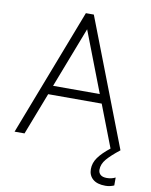

<svg xmlns="http://www.w3.org/2000/svg" viewBox="-104 -842 897 1141"><g transform="rotate(10 344.5 -272.0)"><path d="M25 0ZM506 -254H183L85 0H25L320 -767H368L664 0H604ZM485 -308 344 -674 203 -308ZM510 140Q510 103 533.5 70Q557 37 604 0H664Q613 40 587 70.5Q561 101 561 135Q561 153 573.5 164.5Q586 176 612 176Q641 176 664 164V212Q639 223 612 223Q562 223 536 200.5Q510 178 510 140Z"/></g></svg>

Font: Biryani UltraLight
Style: Regular
Weight: 250
Designer: Dan Reynolds and Mathieu Réguer
Foundry: Dan Reynolds and Mathieu Réguer
Version: Version 1.003; ttfautohint (v1.1) -l 5 -r 5 -G 72 -x 0 -D la